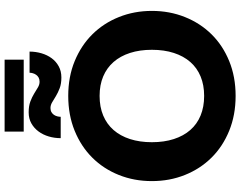

<svg xmlns="http://www.w3.org/2000/svg" viewBox="-127 -933 1068 854"><g transform="rotate(-90 407.0 -506.0)"><path d="M28.5 0ZM785.5 -364.5Q785.5 -285.5 758.2 -217.5Q731 -149.5 681.5 -99.2Q632 -49 562.2 -20.5Q492.5 8 407.5 8Q322.5 8 252.5 -20.5Q182.5 -49 132.8 -99.2Q83 -149.5 55.8 -217.5Q28.5 -285.5 28.5 -364.5Q28.5 -443.5 55.8 -511.5Q83 -579.5 132.8 -629.5Q182.5 -679.5 252.5 -708Q322.5 -736.5 407.5 -736.5Q492.5 -736.5 562.2 -707.8Q632 -679 681.5 -629Q731 -579 758.2 -511Q785.5 -443 785.5 -364.5ZM612.5 -364.5Q612.5 -418.5 598.5 -461.8Q584.5 -505 558.2 -535Q532 -565 494 -581Q456 -597 407.5 -597Q358.5 -597 320.2 -581Q282 -565 255.8 -535Q229.5 -505 215.5 -461.8Q201.5 -418.5 201.5 -364.5Q201.5 -310 215.5 -266.8Q229.5 -223.5 255.8 -193.5Q282 -163.5 320.2 -147.8Q358.5 -132 407.5 -132Q456 -132 494 -147.8Q532 -163.5 558.2 -193.5Q584.5 -223.5 598.5 -266.8Q612.5 -310 612.5 -364.5ZM248.5 -1019.5H568.5V-934.5H248.5ZM470.5 -864Q481.5 -864 489 -868.2Q496.5 -872.5 501.2 -879.2Q506 -886 508.2 -893.8Q510.5 -901.5 510.5 -908.5H604.5Q604.5 -881 597 -855.5Q589.5 -830 575 -810.2Q560.5 -790.5 539 -778.8Q517.5 -767 489.5 -767Q461.5 -767 441.8 -774.5Q422 -782 406.8 -791.2Q391.5 -800.5 379 -808Q366.5 -815.5 353.5 -815.5Q342.5 -815.5 335 -811Q327.5 -806.5 323 -799.8Q318.5 -793 316.5 -785Q314.5 -777 314.5 -770H219.5Q219.5 -797.5 227 -823Q234.5 -848.5 249.2 -868.5Q264 -888.5 285.2 -900.5Q306.5 -912.5 334.5 -912.5Q362.5 -912.5 382.5 -905Q402.5 -897.5 417.5 -888.2Q432.5 -879 445 -871.5Q457.5 -864 470.5 -864Z"/></g></svg>

Font: Lato Black
Style: Regular
Weight: 900
Designer: Lukasz Dziedzic
Foundry: tyPoland Lukasz Dziedzic
Version: Version 2.007; 2014-02-27